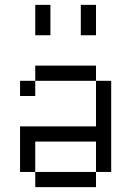

<svg xmlns="http://www.w3.org/2000/svg" viewBox="-20 -770 540 790"><path d="M187.5 -625H125V-750H187.5ZM62.5 -250H375V-437.5H437.5V-62.5H375V-187.5H125V-62.5H62.5ZM62.5 -437.5H125V-375H62.5ZM125 -62.5H375V0H125ZM125 -500H375V-437.5H125ZM312.5 -750H375V-625H312.5Z"/></svg>

Font: 寒蝉点阵体 16px
Style: Regular
Weight: 400
Designer: Designed by Warren2060
Foundry: ChillType
Version: Version 1.000